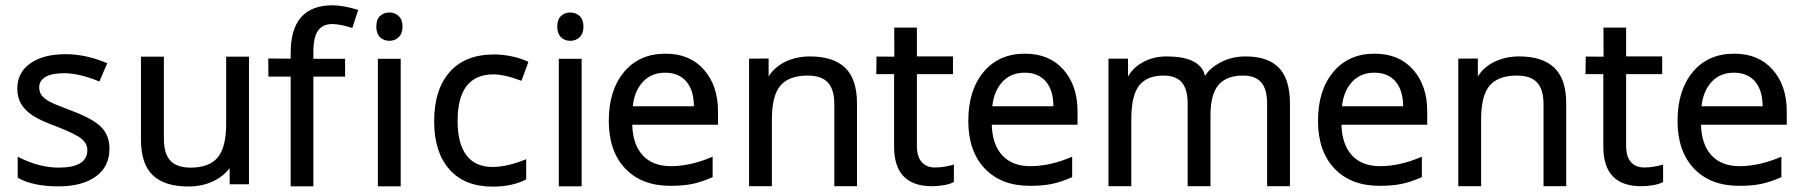

<svg xmlns="http://www.w3.org/2000/svg" viewBox="-20 -694 6726 715"><path d="M387.7 -140.6Q387.7 -73.7 337.2 -36.9Q286.6 0 196.8 0Q102.1 0 45.9 -32.2V-110.4Q89.4 -88.4 126.7 -79.1Q164.1 -69.8 198.7 -69.8Q251 -69.8 278.1 -85.9Q305.2 -102.1 305.2 -134.8Q305.2 -159.7 283.2 -177.5Q261.2 -195.3 194.8 -221.2Q128.9 -245.6 100.8 -264.4Q72.8 -283.2 58.6 -307.1Q44.4 -331.1 44.4 -364.3Q44.4 -423.8 92.8 -458Q141.1 -492.2 224.1 -492.2Q300.8 -492.2 379.4 -458.5L350.1 -390.6Q274.4 -421.4 219.2 -421.4Q171.9 -421.4 148.9 -407.2Q126 -393.1 126 -368.7Q126 -351.6 134.8 -339.6Q143.6 -327.6 163.3 -316.4Q183.1 -305.2 242.7 -283.2Q326.7 -252 357.2 -220.5Q387.7 -189 387.7 -140.6Z M590.3 -482.9V-176.8Q590.3 -122.1 614.3 -95.9Q638.2 -69.8 689.9 -69.8Q758.8 -69.8 790.5 -107.4Q822.3 -145 822.3 -233.9V-482.9H907.2V-7.8H835.4L835 -67.9Q812.5 -37.1 772.2 -18.3Q731.9 0.5 681.2 0.5Q592.8 0.5 548.8 -41.7Q504.9 -84 504.9 -174.3V-482.9Z M1265.1 -408.7H1147V0H1062.5V-408.7H979.5L979 -476.1L1062.5 -475.6V-497.6Q1062.5 -674.3 1218.8 -674.3Q1257.3 -674.3 1314 -657.2L1292 -589.8Q1245.1 -604.5 1217.8 -604.5Q1182.1 -604.5 1164.6 -580.3Q1147 -556.2 1147 -499.5V-475.1H1265.1ZM1472.2 0H1387.2V-475.1H1472.2ZM1381.3 -594.7Q1381.3 -621.1 1395 -634.3Q1408.7 -647.5 1430.2 -647.5Q1450.7 -647.5 1464.8 -634Q1479 -620.6 1479 -594.7Q1479 -569.3 1464.8 -555.7Q1450.7 -542 1430.2 -542Q1408.7 -542 1395 -555.7Q1381.3 -569.3 1381.3 -594.7Z M1814.9 1Q1710.4 1 1653.6 -63.2Q1596.7 -127.4 1596.7 -242.2Q1596.7 -359.9 1654.3 -425.5Q1711.9 -491.2 1819.8 -491.2Q1854 -491.2 1888.4 -483.6Q1922.9 -476.1 1947.8 -463.4L1921.9 -393.1Q1891.6 -404.8 1864.7 -410.9Q1837.9 -417 1817.9 -417Q1684.1 -417 1684.1 -243.2Q1684.1 -159.2 1717 -115.7Q1750 -72.3 1813.5 -72.3Q1869.6 -72.3 1939.5 -101.1V-25.9Q1887.7 1 1814.9 1Z M2146 0H2061V-475.1H2146ZM2055.2 -594.7Q2055.2 -621.1 2068.8 -634.3Q2082.5 -647.5 2104 -647.5Q2124.5 -647.5 2138.7 -634Q2152.8 -620.6 2152.8 -594.7Q2152.8 -569.3 2138.7 -555.7Q2124.5 -542 2104 -542Q2082.5 -542 2068.8 -555.7Q2055.2 -569.3 2055.2 -594.7Z M2476.1 -2Q2369.6 -2 2308.3 -66.4Q2247.1 -130.9 2247.1 -244.1Q2247.1 -357.9 2304 -426Q2360.8 -494.1 2458 -494.1Q2548.8 -494.1 2601.3 -434.6Q2653.8 -375 2653.8 -279.8V-229.5H2334.5Q2336.4 -155.8 2373.5 -115.5Q2410.6 -75.2 2478.5 -75.2Q2551.8 -75.2 2633.8 -110.4V-34.2Q2592.3 -16.1 2558.1 -9Q2523.9 -2 2476.1 -2ZM2457 -423.3Q2405.3 -423.3 2373.8 -388.9Q2342.3 -354.5 2336.4 -298.3H2564Q2564 -357.4 2535.9 -390.4Q2507.8 -423.3 2457 -423.3Z M3086.9 -0.5V-306.2Q3086.9 -360.8 3063 -386.7Q3039.1 -412.6 2987.3 -412.6Q2918.5 -412.6 2886.5 -375.5Q2854.5 -338.4 2854.5 -249.5V-0.5H2769.5V-475.6L2842.3 -476.1V-409.2Q2864.3 -444.8 2905.3 -464.4Q2946.3 -483.9 2996.1 -483.9Q3083 -483.9 3127.2 -441.7Q3171.4 -399.4 3171.4 -308.6V-0.5Z M3461.4 -70.3Q3479.5 -70.3 3496.1 -73Q3512.7 -75.7 3532.2 -81.1V-16.1Q3516.6 -7.8 3493.2 -4.2Q3469.7 -0.5 3451.2 -0.5Q3309.6 -0.5 3309.6 -147.9V-418H3243.2L3244.1 -483.4L3310.5 -482.9L3310.1 -591.3H3394.5V-483.9H3528.8V-418H3394.5V-150.9Q3394.5 -110.4 3412.6 -90.3Q3430.7 -70.3 3461.4 -70.3Z M3814.9 -2Q3708.5 -2 3647.2 -66.4Q3585.9 -130.9 3585.9 -244.1Q3585.9 -357.9 3642.8 -426Q3699.7 -494.1 3796.9 -494.1Q3887.7 -494.1 3940.2 -434.6Q3992.7 -375 3992.7 -279.8V-229.5H3673.3Q3675.3 -155.8 3712.4 -115.5Q3749.5 -75.2 3817.4 -75.2Q3890.6 -75.2 3972.7 -110.4V-34.2Q3931.2 -16.1 3897 -9Q3862.8 -2 3814.9 -2ZM3795.9 -423.3Q3744.1 -423.3 3712.6 -388.9Q3681.2 -354.5 3675.3 -298.3H3902.8Q3902.8 -357.4 3874.8 -390.4Q3846.7 -423.3 3795.9 -423.3Z M4698.7 -0.5V-307.6Q4698.7 -361.8 4676.8 -387.2Q4654.8 -412.6 4608.9 -412.6Q4546.9 -412.6 4517.3 -377.2Q4487.8 -341.8 4487.8 -265.1V-0.5H4402.8V-307.6Q4402.8 -361.8 4380.9 -387.2Q4358.9 -412.6 4312.5 -412.6Q4251 -412.6 4221.9 -375.2Q4192.9 -337.9 4192.9 -249.5V-0.5H4107.9V-475.6H4180.7V-409.2Q4201.2 -444.3 4239.3 -464.1Q4277.3 -483.9 4324.2 -483.9Q4438 -483.9 4463.4 -424.8L4467.3 -411.1Q4484.4 -439.9 4525.6 -461.9Q4566.9 -483.9 4619.1 -483.9Q4701.2 -483.9 4742.4 -441.7Q4783.7 -399.4 4783.7 -308.6V-0.5Z M5117.2 -2Q5010.7 -2 4949.5 -66.4Q4888.2 -130.9 4888.2 -244.1Q4888.2 -357.9 4945.1 -426Q5002 -494.1 5099.1 -494.1Q5189.9 -494.1 5242.4 -434.6Q5294.9 -375 5294.9 -279.8V-229.5H4975.6Q4977.5 -155.8 5014.6 -115.5Q5051.8 -75.2 5119.6 -75.2Q5192.9 -75.2 5274.9 -110.4V-34.2Q5233.4 -16.1 5199.2 -9Q5165 -2 5117.2 -2ZM5098.1 -423.3Q5046.4 -423.3 5014.9 -388.9Q4983.4 -354.5 4977.5 -298.3H5205.1Q5205.1 -357.4 5177 -390.4Q5148.9 -423.3 5098.1 -423.3Z M5728 -0.5V-306.2Q5728 -360.8 5704.1 -386.7Q5680.2 -412.6 5628.4 -412.6Q5559.6 -412.6 5527.6 -375.5Q5495.6 -338.4 5495.6 -249.5V-0.5H5410.6V-475.6L5483.4 -476.1V-409.2Q5505.4 -444.8 5546.4 -464.4Q5587.4 -483.9 5637.2 -483.9Q5724.1 -483.9 5768.3 -441.7Q5812.5 -399.4 5812.5 -308.6V-0.5Z M6102.5 -70.3Q6120.6 -70.3 6137.2 -73Q6153.8 -75.7 6173.3 -81.1V-16.1Q6157.7 -7.8 6134.3 -4.2Q6110.8 -0.5 6092.3 -0.5Q5950.7 -0.5 5950.7 -147.9V-418H5884.3L5885.3 -483.4L5951.7 -482.9L5951.2 -591.3H6035.6V-483.9H6169.9V-418H6035.6V-150.9Q6035.6 -110.4 6053.7 -90.3Q6071.8 -70.3 6102.5 -70.3Z M6456.1 -2Q6349.6 -2 6288.3 -66.4Q6227.1 -130.9 6227.1 -244.1Q6227.1 -357.9 6283.9 -426Q6340.8 -494.1 6438 -494.1Q6528.8 -494.1 6581.3 -434.6Q6633.8 -375 6633.8 -279.8V-229.5H6314.5Q6316.4 -155.8 6353.5 -115.5Q6390.6 -75.2 6458.5 -75.2Q6531.7 -75.2 6613.8 -110.4V-34.2Q6572.3 -16.1 6538.1 -9Q6503.9 -2 6456.1 -2ZM6437 -423.3Q6385.3 -423.3 6353.8 -388.9Q6322.3 -354.5 6316.4 -298.3H6543.9Q6543.9 -357.4 6515.9 -390.4Q6487.8 -423.3 6437 -423.3Z"/></svg>

Font: XL-Viking
Style: Regular
Weight: 400
Foundry: Ascender Corporation
Version: Version 1.10 March 23, 2015